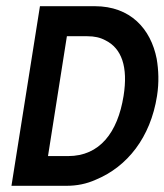

<svg xmlns="http://www.w3.org/2000/svg" viewBox="-20 -600 531 620"><path d="M17 0H194C228 0 259 -6 290 -20C391 -62 466 -156 487 -290C494 -334 492 -374 486 -410C467 -507 401 -580 286 -580H109ZM135 -96 196 -483H262C285 -483 303 -479 320 -470C373 -444 394 -384 379 -290C360 -172 302 -96 200 -96Z"/></svg>

Font: Charger Sport
Style: BlkNrwObl
Weight: 900
Designer: Jasper
Foundry: Cannot Into Space Fonts
Version: Version 1.1